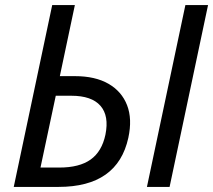

<svg xmlns="http://www.w3.org/2000/svg" viewBox="-20 -734 837 754"><path d="M34 0 185 -714H274L215 -435H274Q354 -435 406 -405Q458 -375 479 -321Q500 -267 484 -193Q442 0 210 0ZM557 0 708 -714H797L646 0ZM139 -76H213Q292 -76 336 -107.5Q380 -139 394 -205Q409 -279 374.5 -318.5Q340 -358 260 -358H199Z"/></svg>

Font: Noto Sans
Style: Italic
Weight: 400
Italic angle: -12°
Designer: Monotype Design Team
Foundry: Monotype Imaging Inc.
Version: Version 2.013; ttfautohint (v1.8.4.7-5d5b)